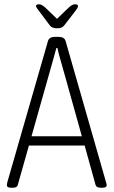

<svg xmlns="http://www.w3.org/2000/svg" viewBox="-20 -874 530 896"><path d="M31 2Q12 2 12 -10Q12 -12 14 -23L204 -683Q210 -702 237 -702H253Q280 -702 286 -683L475 -23Q478 -14 478 -10Q478 2 459 2H449Q430 2 426 -11L375 -195H115L63 -11Q60 2 41 2ZM209 -528 127 -238H362L281 -528Q271 -564 261.5 -597Q252 -630 248 -650H243Q238 -630 228.5 -597Q219 -564 209 -528ZM330 -854Q344 -854 344 -846Q344 -841 340 -834.5Q336 -828 331 -822L281 -757Q274 -748 266.5 -745Q259 -742 246 -742Q222 -742 212 -756L162 -823Q157 -829 152.5 -835.5Q148 -842 148 -846Q148 -854 163 -854Q174 -854 191 -839L246 -786L301 -839Q317 -854 330 -854Z"/></svg>

Font: Asap Condensed ExtraLight
Style: Regular
Weight: 200
Width: 3
Designer: Pablo Cosgaya
Foundry: Omnibus-Type
Version: Version 3.001; ttfautohint (v1.8.4.7-5d5b)